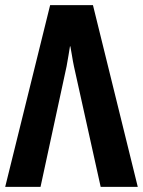

<svg xmlns="http://www.w3.org/2000/svg" viewBox="-33 -731 559 751"><path d="M-12.7 0H125.5L227.5 -471.7Q231.4 -491.7 234.9 -514.2Q238.3 -536.6 240.7 -549.8H242.2Q245.1 -536.6 248.5 -513.9Q252 -491.2 256.3 -471.2L360.8 0H505.9L330.6 -710.9H163.1Z"/></svg>

Font: Roboto Flex Super Cond Bold
Style: Regular
Weight: 700
Width: 3
Designer: Berlow after Robertson
Foundry: Google
Version: Version 3.000